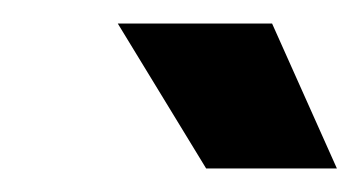

<svg xmlns="http://www.w3.org/2000/svg" viewBox="-20 -717 306 163"><path d="M155 -574 80 -697H211L266 -574Z"/></svg>

Font: Relentless
Style: Condensed Bold Italic
Weight: 700
Width: 3
Italic angle: -7°
Designer: Sparks studio
Foundry: Sparks Studio
Version: Version 1.101